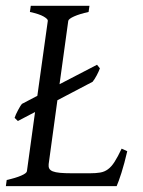

<svg xmlns="http://www.w3.org/2000/svg" viewBox="-20 -635 488 655"><path d="M320.8 -401.9Q319.3 -397.5 316.4 -391.1Q313.5 -384.8 310.1 -378.2Q306.6 -371.6 302.7 -365.5Q298.8 -359.4 295.9 -356L175.8 -293L146 -75.2Q145 -66.4 147.9 -60.3Q150.9 -54.2 159.9 -50.5Q168.9 -46.9 184.8 -45.4Q200.7 -43.9 225.1 -43.9H287.1Q307.6 -43.9 322 -46.4Q336.4 -48.8 348.1 -57.4Q359.9 -65.9 370.6 -82.5Q381.3 -99.1 395 -127.9L414.1 -119.1Q404.3 -76.7 394.3 -45.4Q384.3 -14.2 377.9 0H0L2.9 -21Q33.7 -27.8 52.2 -35.9Q70.8 -43.9 71.8 -50.8L99.6 -252.9L41 -222.2L29.8 -232.9Q31.2 -237.8 34.4 -244.9Q37.6 -252 41.3 -258.8Q44.9 -265.6 48.6 -271.7Q52.2 -277.8 55.2 -280.8L107.4 -308.1L143.1 -564Q144 -569.8 128.9 -578.6Q113.8 -587.4 82 -594.2L85 -615.2H285.2L282.2 -594.2Q251.5 -587.4 232.9 -579.1Q214.4 -570.8 212.9 -564L183.1 -347.7L311 -414.1Z"/></svg>

Font: Gentium Plus Eur
Style: Italic
Weight: 400
Italic angle: -8°
Designer: J. Victor Gaultney, Annie Olsen, Iska Routamaa, Becca Hirsbrunner
Foundry: SIL International
Version: Version 5.000